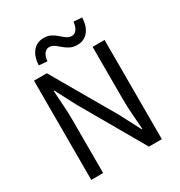

<svg xmlns="http://www.w3.org/2000/svg" viewBox="-214 -1084 1150 1229"><g transform="rotate(-30 361.5 -469.5)"><path d="M100.6 0V-733.4H195.4L462.8 -271.5L541.9 -119.9H546.9Q542.3 -175.3 538.1 -235.1Q533.8 -295 533.8 -352.2V-733.4H622.1V0H526.7L260.4 -462.7L181.3 -613.5H176.9Q180.4 -558.2 184.4 -500.7Q188.3 -443.1 188.3 -384.9V0ZM456.8 -792.4Q425.6 -792.4 402.7 -804.4Q379.8 -816.3 362.1 -831.9Q344.4 -847.4 327.9 -859.4Q311.4 -871.3 291.3 -871.3Q270.2 -871.3 255.4 -852.7Q240.6 -834 237 -797.6L175.7 -802.9Q178.9 -866.3 209.1 -902.8Q239.3 -939.4 289.3 -939.4Q320.5 -939.4 343.1 -927.5Q365.7 -915.5 383.2 -899.7Q400.7 -883.8 417.5 -871.9Q434.4 -859.9 454.5 -859.9Q476.2 -859.9 490.3 -878.9Q504.5 -897.8 508.7 -934.3L570 -929.9Q567.9 -865.6 537.5 -829Q507 -792.4 456.8 -792.4Z"/></g></svg>

Font: Noto Sans JP
Style: Regular
Weight: 100
Designer: Ryoko NISHIZUKA 西塚涼子 (kana, bopomofo & ideographs); Paul D. Hunt (Latin, Greek & Cyrillic); Sandoll Communications 산돌커뮤니
Foundry: Adobe
Version: Version 2.004;hotconv 1.0.118;makeotfexe 2.5.65603